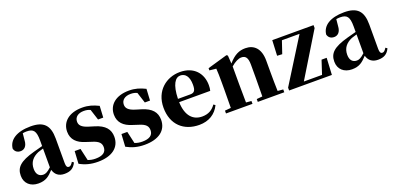

<svg xmlns="http://www.w3.org/2000/svg" viewBox="-3 -1261 4038 1975"><g transform="rotate(-20 2016.0 -273.0)"><path d="M471 16C536 16 574 -7 600 -62L582 -75C563 -45 552 -37 537 -37C518 -37 508 -50 508 -88V-357C508 -502 449 -563 307 -563C152 -563 65 -503 56 -410C65 -376 90 -358 126 -358C164 -358 198 -384 201 -453L208 -524C223 -527 236 -528 250 -528C326 -528 350 -497 350 -393V-332L253 -306C90 -261 39 -210 39 -119C39 -35 99 17 185 17C265 17 303 -14 354 -70C369 -17 406 16 471 16ZM350 -99C309 -60 284 -51 263 -51C218 -51 188 -80 188 -140C188 -213 227 -259 292 -287C306 -292 327 -298 350 -305Z M837 17C989 17 1081 -51 1081 -168C1081 -250 1035 -305 930 -337L871 -355C793 -378 773 -408 773 -444C773 -494 813 -525 875 -525C904 -525 925 -520 946 -510L984 -392H1041L1048 -518C989 -547 938 -563 871 -563C724 -563 642 -487 642 -382C642 -297 695 -245 785 -218L843 -199C923 -176 942 -146 942 -104C942 -49 900 -22 824 -22C792 -22 767 -27 741 -37L711 -169H647L639 -33C698 0 759 17 837 17Z M1349 17C1501 17 1593 -51 1593 -168C1593 -250 1547 -305 1442 -337L1383 -355C1305 -378 1285 -408 1285 -444C1285 -494 1325 -525 1387 -525C1416 -525 1437 -520 1458 -510L1496 -392H1553L1560 -518C1501 -547 1450 -563 1383 -563C1236 -563 1154 -487 1154 -382C1154 -297 1207 -245 1297 -218L1355 -199C1435 -176 1454 -146 1454 -104C1454 -49 1412 -22 1336 -22C1304 -22 1279 -27 1253 -37L1223 -169H1159L1151 -33C1210 0 1271 17 1349 17Z M1946 17C2050 17 2128 -31 2170 -118L2151 -131C2118 -84 2074 -54 2003 -54C1906 -54 1834 -119 1829 -274H2169C2174 -293 2176 -310 2176 -335C2176 -462 2095 -563 1940 -563C1793 -563 1658 -461 1658 -275C1658 -88 1777 17 1946 17ZM1829 -310C1833 -466 1878 -528 1933 -528C1987 -528 2024 -484 2024 -395C2024 -333 2010 -310 1964 -310Z M2652 0H2880V-31L2820 -36C2818 -94 2817 -179 2817 -238V-370C2817 -501 2752 -563 2657 -563C2591 -563 2536 -540 2470 -464L2464 -553L2451 -562L2233 -499V-475L2306 -467C2309 -419 2310 -386 2310 -321V-238C2310 -182 2309 -96 2308 -37L2242 -31V0H2532V-31L2474 -36L2472 -238V-431C2515 -469 2556 -488 2586 -488C2633 -488 2655 -460 2655 -383V-238L2653 -37L2590 -31V0Z M2933 0H3401L3411 -184H3355L3306 -35H3107L3399 -514V-546H2947L2939 -378L2994 -375L3040 -511H3233L2933 -31Z M3903 16C3968 16 4006 -7 4032 -62L4014 -75C3995 -45 3984 -37 3969 -37C3950 -37 3940 -50 3940 -88V-357C3940 -502 3881 -563 3739 -563C3584 -563 3497 -503 3488 -410C3497 -376 3522 -358 3558 -358C3596 -358 3630 -384 3633 -453L3640 -524C3655 -527 3668 -528 3682 -528C3758 -528 3782 -497 3782 -393V-332L3685 -306C3522 -261 3471 -210 3471 -119C3471 -35 3531 17 3617 17C3697 17 3735 -14 3786 -70C3801 -17 3838 16 3903 16ZM3782 -99C3741 -60 3716 -51 3695 -51C3650 -51 3620 -80 3620 -140C3620 -213 3659 -259 3724 -287C3738 -292 3759 -298 3782 -305Z"/></g></svg>

Font: Noto Serif CJK HK Black
Style: Regular
Weight: 900
Designer: Ryoko NISHIZUKA 西塚涼子 (kana & ideographs); Frank Grießhammer (Latin, Greek & Cyrillic); Wenlong ZHANG 张文龙 (bopomofo); San
Foundry: Adobe
Version: Version 2.001;hotconv 1.1.0;makeotfexe 2.6.0